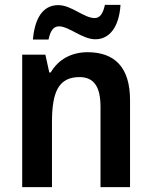

<svg xmlns="http://www.w3.org/2000/svg" viewBox="-20 -767 621 787"><path d="M115 -605H179C187 -644 201 -659 222 -659C263 -659 317 -606 371 -606C428 -606 468 -655 474 -747H410C402 -710 389 -693 368 -693C324 -693 273 -746 219 -746C153 -746 122 -688 115 -605ZM339 -553C274 -553 219 -524 188 -470H182L166 -543H71V0H193V-266C193 -390 220 -451 306 -451C366 -451 392 -410 392 -329V0H513V-357C513 -491 450 -553 339 -553Z"/></svg>

Font: Noto Sans Myanmar UI SemiCondensed SemiBold
Style: Regular
Weight: 600
Width: 4
Designer: Monotype Design Team
Foundry: Monotype Imaging Inc.
Version: Version 2.103